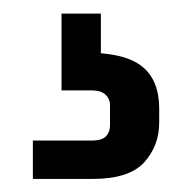

<svg xmlns="http://www.w3.org/2000/svg" viewBox="-20 -35 289 288"><path d="M29.3 233.4V175.8H117.7Q133.3 175.8 139.2 169.2Q145 162.6 145 153.3V123Q145 113.3 138.2 106.9Q131.3 100.6 117.7 100.6H72.3V-14.6H131.3V66.4L107.4 43.9Q167 43.9 192.9 64.5Q218.8 85 218.8 127.9V148.9Q218.8 183.6 196.3 208.5Q173.8 233.4 118.7 233.4Z"/></svg>

Font: Monda SemiBold
Style: Regular
Weight: 600
Designer: Vernon Adams
Foundry: Vernon Adams
Version: Version 2.200